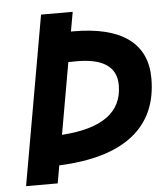

<svg xmlns="http://www.w3.org/2000/svg" viewBox="-51 -739 688 785"><g transform="rotate(-5 293.0 -346.5)"><path d="M24.4 0 146.5 -693.4H276.4L262.2 -613.8Q267.6 -613.8 272.5 -613.8Q420.9 -613.8 497.1 -558.1Q573.2 -502.4 573.2 -394.5Q573.2 -244.1 470.5 -162.6Q367.7 -81.1 167 -72.8L154.3 0ZM189 -196.3Q438 -212.4 438 -378.4Q438 -490.7 275.9 -490.7Q257.8 -490.7 240.7 -490.2Z"/></g></svg>

Font: CaskaydiaCove NFP
Style: Bold Italic
Weight: 700
Italic angle: -10°
Designer: Aaron Bell
Foundry: Saja Typeworks
Version: Version 2111.001; VTT 6.35;Nerd Fonts 3.1.1